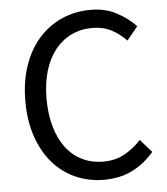

<svg xmlns="http://www.w3.org/2000/svg" viewBox="-54 -795 745 856"><g transform="rotate(-5 319.0 -367.0)"><path d="M377 13Q309 13 250.5 -13Q192 -39 149.5 -87.5Q107 -136 82.5 -206.5Q58 -277 58 -366Q58 -455 82.5 -525.5Q107 -596 150.5 -645Q194 -694 253.5 -720.5Q313 -747 383 -747Q450 -747 501 -719Q552 -691 584 -656L535 -596Q506 -627 469 -646.5Q432 -666 384 -666Q332 -666 289.5 -645.5Q247 -625 216.5 -586.5Q186 -548 169.5 -493Q153 -438 153 -369Q153 -300 169 -244Q185 -188 214.5 -149Q244 -110 286.5 -89Q329 -68 381 -68Q434 -68 475 -90Q516 -112 551 -150L602 -92Q558 -41 503.5 -14Q449 13 377 13Z"/></g></svg>

Font: Kinto Sans
Style: Regular
Weight: 400
Designer: Authors: Ryoko NISHIZUKA  (kana & ideographs); Paul D. Hunt (Latin, Greek & Cyrillic); Wenlong ZHANG  (bopomofo); Sandol
Foundry: Adobe Systems Incorporated, ookami Inc.
Version: Version 0.001